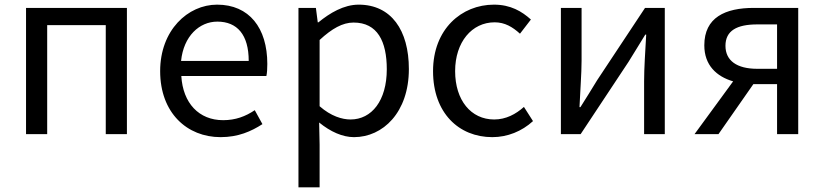

<svg xmlns="http://www.w3.org/2000/svg" viewBox="-20 -577 3546 826"><path d="M92 0H183V-469H435V0H526V-543H92Z M929 13C1005 13 1061 -12 1109 -43L1076 -103C1036 -76 993 -60 940 -60C836 -60 767 -133 760 -250H1126C1129 -263 1130 -282 1130 -302C1130 -457 1052 -557 914 -557C788 -557 669 -447 669 -271C669 -91 785 13 929 13ZM759 -315C770 -422 838 -484 915 -484C1000 -484 1050 -428 1050 -315Z M1264 229H1355V45L1353 -50C1402 -10 1454 13 1503 13C1627 13 1739 -93 1739 -280C1739 -447 1663 -557 1523 -557C1459 -557 1399 -521 1350 -481H1347L1339 -543H1264ZM1488 -63C1452 -63 1404 -77 1355 -120V-405C1408 -454 1454 -480 1501 -480C1604 -480 1644 -399 1644 -279C1644 -144 1579 -63 1488 -63Z M2098 13C2163 13 2225 -12 2273 -56L2234 -117C2199 -86 2157 -63 2106 -63C2006 -63 1938 -146 1938 -271C1938 -396 2010 -481 2108 -481C2152 -481 2185 -461 2217 -432L2264 -493C2225 -528 2177 -557 2105 -557C1966 -557 1843 -452 1843 -271C1843 -91 1954 13 2098 13Z M2393 0H2478L2684 -311C2704 -344 2735 -393 2756 -428H2760C2756 -356 2751 -284 2751 -227V0H2840V-543H2755L2549 -232C2529 -199 2498 -149 2477 -116H2473C2476 -188 2482 -259 2482 -316V-543H2393Z M3223 -543C3100 -543 3010 -502 3010 -382C3010 -297 3062 -248 3134 -227L2968 0H3071L3221 -215H3323V0H3414V-543ZM3323 -281H3238C3150 -281 3101 -316 3101 -380C3101 -445 3150 -472 3238 -472H3323Z"/></svg>

Font: Spoqa Han Sans Neo Regular
Style: Regular
Weight: 400
Designer: [Spoqa Han Sans Neo] Dong-huui Kim  Younghwa Kang  Yujin Lee  [Noto Sans] Ryoko NISHIZUKA  (kana & ideographs); Paul D. 
Foundry: Spoqa (http://www.spoqa-han-sans.com)
Version: Version 1.000